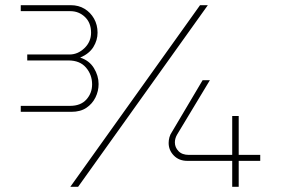

<svg xmlns="http://www.w3.org/2000/svg" viewBox="-20 -720 1088 740"><path d="M875 0V-100H702Q670 -100 650 -120.5Q630 -141 630 -169Q630 -180 633 -191Q636 -202 643 -212L761 -411H789L663 -202Q654 -187 654 -171Q654 -152 668 -137.5Q682 -123 708 -123H875V-273H900V-123H983V-100H900V0ZM60 -289V-312H250Q291 -312 313 -336.5Q335 -361 335 -395Q335 -432 311.5 -459.5Q288 -487 244 -487H85V-510H248Q280 -510 305.5 -534.5Q331 -559 331 -594Q331 -632 307.5 -654.5Q284 -677 251 -677H60V-700H253Q283 -700 306 -686Q329 -672 342.5 -648Q356 -624 356 -594Q356 -565 340 -539Q324 -513 289 -498Q324 -487 342 -457.5Q360 -428 360 -396Q360 -369 348 -344.5Q336 -320 313 -304.5Q290 -289 255 -289ZM251 0 751 -700H781L281 0Z"/></svg>

Font: MuseoModerno Thin
Style: Regular
Weight: 100
Designer: Pablo Cosgaya, Héctor Gatti, Marcela Romero, and the Authors of The MuseoModerno Project.
Foundry: Omnibus-Type Team
Version: Version 1.003